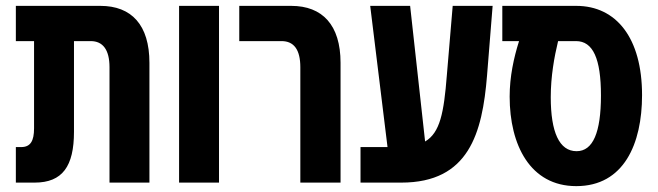

<svg xmlns="http://www.w3.org/2000/svg" viewBox="-20 -622 2241 654"><path d="M34 0H98C193 0 232 -56 232 -173V-482H289C330 -482 353 -453 353 -393V0H489V-408C489 -537 428 -602 322 -602H34V-482H96V-185C96 -142 84 -121 52 -121H34Z M590 0H726V-602H590Z M1003 0H1140V-408C1140 -537 1078 -602 972 -602H795V-482H939C981 -482 1003 -453 1003 -393Z M1208 0H1347C1577 0 1623 -168 1639 -365L1658 -602H1522L1502 -365C1492 -238 1479 -170 1428 -140L1377 -602H1241L1300 -121H1208Z M1943 12C2105 12 2167 -132 2167 -298C2167 -493 2079 -602 1943 -602H1691V-482H1748C1730 -425 1716 -361 1716 -293C1716 -128 1786 12 1943 12ZM1944 -107C1885 -107 1856 -172 1856 -291C1856 -362 1868 -428 1881 -482H1942C2000 -482 2027 -422 2027 -297C2027 -171 2000 -107 1944 -107Z"/></svg>

Font: Noto Sans Hebrew ExtraCondensed
Style: Bold
Weight: 700
Width: 2
Designer: Monotype Design Team
Foundry: Monotype Imaging Inc.
Version: Version 2.004